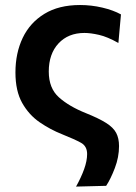

<svg xmlns="http://www.w3.org/2000/svg" viewBox="-20 -530 528 746"><path d="M275.5 195Q295 160 306.8 127.5Q318.5 95 318.5 68.5Q318.5 38 294.8 24.8Q271 11.5 221 -8.5Q175.5 -26.5 134 -55Q92.5 -83.5 66.2 -130Q40 -176.5 40 -248.5Q40 -323.5 68.2 -382.8Q96.5 -442 152.5 -476.2Q208.5 -510.5 291 -510.5Q335 -510.5 377.5 -500.5Q420 -490.5 450 -474L440 -363Q397.5 -387 364.8 -394.5Q332 -402 308 -402Q245 -402 207.2 -361.2Q169.5 -320.5 169.5 -252Q169.5 -187 209 -151.8Q248.5 -116.5 313.5 -90.5Q364.5 -70 392.5 -52.2Q420.5 -34.5 431.5 -13.5Q442.5 7.5 442.5 37.5Q442.5 80.5 426.2 123Q410 165.5 392.5 192Z"/></svg>

Font: Heraclito SemiBold
Style: Regular
Weight: 600
Designer: Kostas Bartsokas (font) & Cristiano Sobral (main changes)
Foundry: Kostas Bartsokas (font) & Cristiano Sobral (main changes)
Version: Version 1.00;July 8, 2020;FontCreator 13.0.0.2655 64-bit